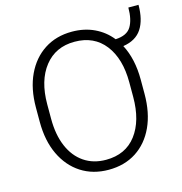

<svg xmlns="http://www.w3.org/2000/svg" viewBox="-113 -868 932 981"><g transform="rotate(-15 353.5 -377.5)"><path d="M619.1 -393.6V-317.9Q619.1 -217.8 585.2 -144.3Q551.3 -70.8 489.3 -30.5Q427.2 9.8 342.8 9.8Q259.8 9.8 197.3 -30.5Q134.8 -70.8 99.9 -144.3Q64.9 -217.8 64.9 -317.9V-393.6Q64.9 -493.2 99.6 -566.7Q134.3 -640.1 196.5 -680.4Q258.8 -720.7 341.8 -720.7Q407.2 -720.7 460 -695.8Q512.7 -670.9 548.8 -625.5Q609.4 -628.4 631.3 -664.8Q653.3 -701.2 653.3 -765.1H707Q707 -685.5 676.3 -638.7Q645.5 -591.8 577.6 -581.5Q619.1 -502.4 619.1 -393.6ZM559.1 -317.9V-394.5Q559.1 -520 502 -593.8Q444.8 -667.5 341.8 -667.5Q241.2 -667.5 183.1 -593.8Q125 -520 125 -394.5V-317.9Q125 -233.4 151.4 -171.6Q177.7 -109.9 226.8 -76.4Q275.9 -43 342.8 -43Q446.3 -43 502.7 -117.2Q559.1 -191.4 559.1 -317.9Z"/></g></svg>

Font: Vazirmatn UI FD ExtraLight
Style: Regular
Weight: 200
Designer: Saber Rastikerdar
Foundry: Saber Rastikerdar
Version: Version 33.003